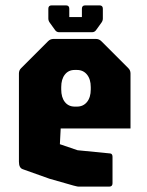

<svg xmlns="http://www.w3.org/2000/svg" viewBox="-20 -695 546 715"><path d="M274 0Q269 0 263.8 -1.5Q258.5 -3 253.5 -4L164 -29.5L64.5 -65Q50.5 -70 50.5 -92.5V-421.5Q50.5 -433.5 59 -441.5L159 -541.5Q167.5 -550 179 -550H337.5Q349 -550 357.5 -541.5L457.5 -441.5Q466 -433.5 466 -421.5V-216.5H206L203 -158L269 -135.5L391 -123.5Q399 -122 399 -111V-12.5Q399 0 386.5 0ZM258.5 -298H266.5Q290 -298 304 -315.2Q318 -332.5 318 -362V-370.5Q318 -400 304 -417.2Q290 -434.5 266.5 -434.5H258Q235 -434.5 221.5 -417.2Q208 -400 208 -370.5V-362Q208 -332.5 221.5 -315.2Q235 -298 258.5 -298ZM200.5 -575Q191 -575 185.5 -582.5L165 -611Q160 -618 160 -626V-662.5Q160 -675 172.5 -675H225.5Q238 -675 238 -662.5V-631.5H285V-662.5Q285 -675 297.5 -675H350.5Q363 -675 363 -662.5V-626Q363 -618 358 -611L337.5 -582.5Q332 -575 322.5 -575Z"/></svg>

Font: Jaro 24pt
Style: Regular
Weight: 400
Designer: Agyei Archer, Celine Hurka, Mirko Velimirović
Version: Version 1.000